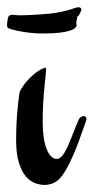

<svg xmlns="http://www.w3.org/2000/svg" viewBox="-43 -509 262 536"><path d="M190.9 -185.1Q193.8 -185.1 196 -182.9Q198.2 -180.7 198.2 -176.8Q198.2 -173.3 196.8 -169.9Q185.5 -137.7 175.8 -111.3Q166 -85 156.2 -64.5Q142.1 -33.7 129.4 -17.3Q116.7 -1 100.6 4.4Q96.7 5.4 91.8 6.3Q86.9 7.3 81.5 7.3Q69.3 7.3 55.4 2.4Q41.5 -2.4 29.5 -16.1Q17.6 -29.8 9.8 -54.4Q2 -79.1 2 -118.7Q2 -153.8 4.4 -186.3Q6.8 -218.8 11.7 -252Q19 -267.1 29.5 -279.5Q40 -292 50.8 -301Q61.5 -310.1 70.6 -314.9Q79.6 -319.8 84 -319.8Q85.9 -319.8 85.9 -315.4Q85.9 -311.5 84.5 -298.8Q83 -286.1 81.1 -266.6Q79.1 -247.1 77.6 -221.7Q76.2 -196.3 76.2 -167Q76.2 -145 78.9 -126.5Q81.5 -107.9 86.7 -94.2Q91.8 -80.6 99.1 -73Q106.4 -65.4 115.2 -65.4Q123 -65.4 130.1 -73.5Q137.2 -81.5 144 -95.9Q150.9 -110.4 158.4 -130.1Q166 -149.9 175.8 -172.9Q178.2 -179.2 182.6 -182.1Q187 -185.1 190.9 -185.1ZM184.1 -480.5Q181.6 -475.6 179.4 -470.2Q177.2 -464.8 173.8 -463.4Q171.9 -462.4 172.1 -459.2Q172.4 -456.1 171.4 -454.1Q170.9 -453.1 170.4 -450.2Q169.9 -447.3 169.9 -445.8Q169.9 -443.8 170.2 -442.6Q170.4 -441.4 170.9 -439.5Q170.9 -435.1 166.7 -430.9Q162.6 -426.8 152.1 -423.3Q141.6 -419.9 123.3 -417.7Q105 -415.5 76.7 -415.5Q56.2 -415.5 38.6 -417.7Q21 -419.9 8.1 -422.6Q-4.9 -425.3 -12.5 -427.7Q-20 -430.2 -21 -431.2Q-23.4 -433.6 -23.4 -439.9Q-23.4 -441.9 -22.7 -447.3Q-22 -452.6 -21 -458.5Q-19 -467.8 -8.3 -467.8Q-5.4 -467.8 -0.2 -467Q4.9 -466.3 15.6 -466.3Q24.4 -466.3 35.2 -466.8Q45.9 -467.3 56.9 -468Q67.9 -468.8 78.6 -469.5Q89.4 -470.2 98.1 -471.2Q115.2 -473.1 128.7 -476.1Q142.1 -479 151.6 -481.9Q161.1 -484.9 167 -486.8Q172.9 -488.8 174.8 -488.8Q184.1 -488.8 184.1 -482.4V-480.5Z"/></svg>

Font: Engagement
Style: Regular
Weight: 400
Designer: Astigmatic (AOETI)
Foundry: Astigmatic (AOETI)
Version: Version 1.000